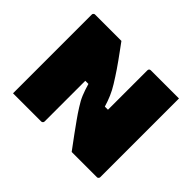

<svg xmlns="http://www.w3.org/2000/svg" viewBox="-134 -707 868 868"><g transform="rotate(-45 300.0 -273.5)"><path d="M43 -547H546Q550 -547 552 -545.5Q554 -544 555.5 -542Q557 -540 557 -536V-368Q536 -353 518 -339.5Q500 -326 483.5 -314.5Q467 -303 452 -292.5Q437 -282 422.5 -273Q408 -264 394 -255Q370 -240 345.5 -229.5Q321 -219 294 -211V-191Q324 -191 354 -191Q384 -191 414 -191H546Q551 -191 554 -188Q557 -185 557 -180Q557 -135 557 -90Q557 -45 557 0H54Q51 0 48.5 -1.5Q46 -3 44.5 -5Q43 -7 43 -11V-172Q79 -199 108 -220Q137 -241 161.5 -258.5Q186 -276 210 -291Q236 -308 259.5 -317.5Q283 -327 314 -336V-356Q285 -356 256 -356Q227 -356 197 -356H54Q51 -356 48.5 -357.5Q46 -359 44.5 -361.5Q43 -364 43 -367Q43 -412 43 -454.5Q43 -497 43 -547Z"/></g></svg>

Font: Recursive Monospace Black
Style: Regular
Weight: 900
Version: Version 1.047